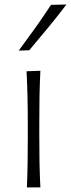

<svg xmlns="http://www.w3.org/2000/svg" viewBox="-20 -820 311 840"><path d="M97.7 0Q100.1 -57.1 100.8 -110.1Q101.6 -163.1 101.6 -226.1V-277.3Q101.6 -342.3 100.3 -396.7Q99.1 -451.2 96.2 -508.3L156.7 -510.3Q153.8 -452.6 152.8 -397.7Q151.9 -342.8 151.9 -277.3V-226.1Q151.9 -163.1 152.8 -110.1Q153.8 -57.1 156.7 0ZM62 -598.6Q99.1 -648.9 134.8 -698.7Q170.4 -748.5 203.1 -798.8L270.5 -800.3Q231.9 -749 190.9 -699.5Q149.9 -649.9 107.9 -600.1Z"/></svg>

Font: Pinar-DS3-FD Light
Style: Regular
Weight: 300
Designer: Amin Abedi
Version: Version 3.000